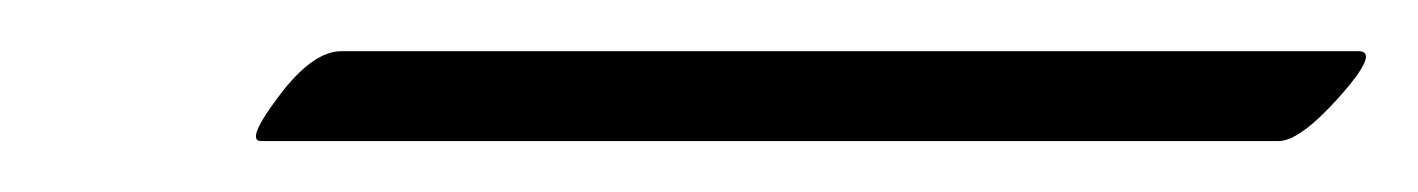

<svg xmlns="http://www.w3.org/2000/svg" viewBox="-20 189 554 75"><path d="M82 244.1Q75.7 244.1 88.9 226.6Q102.1 209 113.3 209H510.7Q519 209 503.4 226.6Q487.8 244.1 479.5 244.1Z"/></svg>

Font: ML-NILA01_NewLipi
Style: Regular
Weight: 400
Designer: CLT@C-DIT
Version: Version ML-NILA01_NewLipi 2.